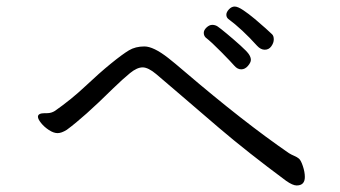

<svg xmlns="http://www.w3.org/2000/svg" viewBox="-20 -674 1040 587"><path d="M766 -534Q777 -522 789.5 -522Q802 -522 809.5 -532.5Q817 -543 817 -553.5Q817 -564 812 -569Q807 -574 792 -587.5Q777 -601 758.5 -616.5Q740 -632 723.5 -643Q707 -654 697.5 -654Q688 -654 680 -645.5Q672 -637 672 -629Q672 -621 678 -616Q720 -585 766 -534ZM609 -559Q626 -546 656.5 -515Q687 -484 696.5 -473Q706 -462 717.5 -462Q729 -462 738 -472.5Q747 -483 747 -491Q747 -499 741 -508Q735 -517 715 -535Q695 -553 674 -570.5Q653 -588 645.5 -593Q638 -598 629 -598Q620 -598 611.5 -590Q603 -582 603 -573.5Q603 -565 609 -559ZM96 -317Q96 -310 105.5 -298Q115 -286 129.5 -276.5Q144 -267 156 -267Q168 -267 184 -277Q236 -315 324 -402Q356 -433 377.5 -450.5Q399 -468 416 -468Q433 -468 457.5 -447.5Q482 -427 522.5 -392Q563 -357 649 -283.5Q735 -210 855 -121Q875 -107 887 -107Q912 -107 912 -133Q912 -148 906 -166Q900 -184 894 -189Q888 -194 879.5 -197.5Q871 -201 863 -206Q725 -301 547 -453Q512 -483 494 -497Q449 -532 421.5 -532Q394 -532 374 -520Q354 -508 319 -479.5Q284 -451 241 -410.5Q198 -370 148 -335Q137 -328 124 -328H117Q96 -328 96 -317Z"/></svg>

Font: LXGW WenKai Mono TC
Style: Regular
Weight: 400
Designer: LXGW / Fontworks Inc.
Foundry: LXGW / Fontworks Inc.
Version: Version 1.330